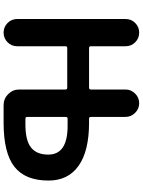

<svg xmlns="http://www.w3.org/2000/svg" viewBox="113 -908 774 1040"><g transform="rotate(90 500.0 -388.0)"><path d="M613.3 -148.4Q613.3 -138.7 623 -138.7H655.3Q740.2 -138.7 778.8 -168.9Q817.4 -199.2 817.4 -262.7Q817.4 -367.2 662.1 -367.2Q660.2 -367.2 659.2 -367.2H623Q613.3 -367.2 613.3 -357.4ZM464.8 -355.5Q464.8 -365.2 455.1 -365.2H240.2Q230.5 -365.2 230.5 -355.5V-93.8Q230.5 -63.5 209 -42Q187.5 -20.5 156.7 -20.5Q126 -20.5 104.5 -42Q83 -63.5 83 -93.8V-681.6Q83 -711.9 104.5 -733.4Q126 -754.9 156.7 -754.9Q187.5 -754.9 209 -733.4Q230.5 -711.9 230.5 -681.6V-493.2Q230.5 -483.4 240.2 -483.4H455.1Q464.8 -483.4 464.8 -493.2V-680.7Q464.8 -710.9 486.8 -732.9Q508.8 -754.9 539.1 -754.9Q569.3 -754.9 591.3 -732.9Q613.3 -710.9 613.3 -680.7V-493.2Q613.3 -483.4 623 -483.4H644.5Q797.9 -483.4 877.9 -426.8Q958 -370.1 958 -263.7Q958 -137.7 883.3 -79.1Q808.6 -20.5 644.5 -20.5H607.4H549.8Q514.6 -20.5 489.7 -45.4Q464.8 -70.3 464.8 -105.5Z"/></g></svg>

Font: Gen Jyuu GothicX Bold
Style: Bold
Weight: 700
Designer: Ryoko NISHIZUKA (kana &amp; ideographs); Paul D. Hunt (Latin, Greek &amp; Cyrillic); Wenlong ZHANG (bopomofo); Sandoll C
Version: Version 1.058.20140828